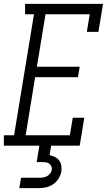

<svg xmlns="http://www.w3.org/2000/svg" viewBox="-53 -755 554 995"><path d="M-33 0V-54H20L123 -681H77V-735H481L457 -590H397L412 -681H183L138 -409H360L351 -355H129L80 -54H309L324 -145H384L360 0ZM47 220 56 166H154Q163 166 173 164Q183 162 191.5 157.5Q200 153 206.5 144.5Q213 136 215 126Q217 116 213.5 107.5Q210 99 202.5 93.5Q195 88 186 86.5Q177 85 167 85H137L151 0H212L204 49Q218 52 231.5 58.5Q245 65 253.5 76.5Q262 88 264.5 103Q267 118 265 134Q261 153 250 171Q239 189 221.5 200.5Q204 212 184 216Q164 220 145 220Z"/></svg>

Font: Iosevka QP Light
Style: Italic
Weight: 300
Italic angle: -9°
Designer: Belleve Invis
Foundry: Belleve Invis
Version: Version 20.0.0; ttfautohint (v1.8.4)